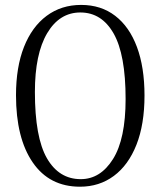

<svg xmlns="http://www.w3.org/2000/svg" viewBox="-20 -730 637 762"><path d="M302 -710.5Q381 -710.5 437.2 -667.2Q493.5 -624 523.5 -543.5Q553.5 -463 553.5 -351Q553.5 -236.5 521.5 -155.5Q489.5 -74.5 431.8 -31.8Q374 11 297.5 11Q176 11 109.8 -85.5Q43.5 -182 43.5 -352Q43.5 -463.5 75.2 -543.8Q107 -624 165.2 -667.2Q223.5 -710.5 302 -710.5ZM478.5 -337Q478.5 -513.5 431 -597Q383.5 -680.5 299 -680.5Q216 -680.5 167.2 -598.2Q118.5 -516 118.5 -365Q118.5 -185 166.2 -102Q214 -19 300.5 -19Q378.5 -19 428.5 -98.8Q478.5 -178.5 478.5 -337Z"/></svg>

Font: Fraunces 72pt S050 Light
Style: Regular
Weight: 300
Version: Version 1.000; ttfautohint (v1.8.3)